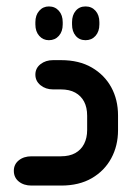

<svg xmlns="http://www.w3.org/2000/svg" viewBox="-20 -577 435 597"><path d="M170 0H78Q54 0 38.5 -12.5Q23 -25 23 -46Q23 -66 38.5 -78.5Q54 -91 78 -91H169Q196 -91 214 -101Q232 -111 241.5 -129.5Q251 -148 251 -173V-217Q251 -243 241.5 -261Q232 -279 214 -289Q196 -299 169 -299H145Q122 -299 106 -312Q90 -325 90 -345Q90 -365 106 -377.5Q122 -390 145 -390H170Q226 -390 265.5 -367Q305 -344 326 -305.5Q347 -267 347 -218V-172Q347 -124 326 -85Q305 -46 265.5 -23Q226 0 170 0ZM132 -452Q114 -452 102 -465.5Q90 -479 90 -501V-508Q90 -530 102 -543.5Q114 -557 132 -557Q151 -557 163 -543.5Q175 -530 175 -508V-501Q175 -479 163 -465.5Q151 -452 132 -452ZM246 -452Q227 -452 215.5 -465.5Q204 -479 204 -501V-508Q204 -530 215.5 -543.5Q227 -557 246 -557Q265 -557 277 -543.5Q289 -530 289 -508V-501Q289 -479 277 -465.5Q265 -452 246 -452Z"/></svg>

Font: Beiruti SemiBold
Style: Regular
Weight: 600
Designer: Arlette Boutros
Foundry: Boutros
Version: Version 1.41